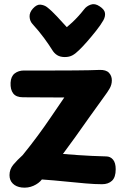

<svg xmlns="http://www.w3.org/2000/svg" viewBox="-20 -880 600 915"><path d="M89.6 -416.4Q56.9 -416.4 42.9 -434.8Q28.9 -453.1 30.4 -485.9Q32 -516.1 50.1 -530.1Q68.2 -544 94.4 -544Q178.9 -544 237.7 -544Q296.6 -544 336.5 -544.4Q376.4 -544.8 404.1 -545.3Q431.7 -545.8 453.7 -546.8Q485.1 -548 499.1 -533.3Q513 -518.7 513 -497Q513 -476 501.9 -457.3Q490.9 -438.7 479.1 -423.3Q438.1 -367 403.7 -318.4Q369.3 -269.9 339.1 -227.3Q308.9 -184.8 279.9 -146.3Q318.9 -143.3 351.6 -140.9Q384.3 -138.6 416.6 -137.1Q448.8 -135.6 485.8 -134.6Q505.8 -134.6 518.6 -119.4Q531.4 -104.3 531.4 -73.3Q531.4 -35.1 513.7 -18.6Q496 -2.1 466.4 -2.1Q432.9 -2.1 388.3 -5.9Q343.8 -9.7 290.9 -15.1Q238.1 -20.6 179.6 -24.7Q165 -5.9 139.2 5.5Q113.3 16.9 83.7 13.6Q56.8 10.4 41.1 -5.1Q25.3 -20.6 25.3 -45.3Q25.3 -73.3 43.4 -95.1Q61.6 -116.8 88.1 -140.8Q107.4 -164.6 125.1 -187.4Q142.7 -210.3 159.8 -233.2Q176.9 -256 192.7 -278.7Q208.4 -301.3 223.9 -323.8Q239.3 -346.2 254.9 -369.3Q270.4 -392.4 286.4 -415.4ZM381.2 -835.9Q392.2 -850.7 412.3 -857.9Q432.4 -865.2 455 -849.7Q477.7 -835 480.2 -818.3Q482.8 -801.6 472.4 -782.9Q459.8 -760.9 438 -733.3Q416.2 -705.8 394.3 -680.8Q372.3 -655.9 357 -641.3Q340 -624.3 324.9 -616.2Q309.9 -608.1 288.8 -608.1Q267.1 -608.1 252.6 -617.1Q238 -626.1 227.9 -643.3Q215 -664.4 190.6 -697.9Q166.1 -731.4 134.4 -766.1Q122.1 -779.7 121 -800.1Q119.9 -820.6 136.9 -839.3Q155.6 -859.8 173.2 -857.8Q190.8 -855.9 203.6 -846.4Q226.1 -829 251.4 -801.7Q276.7 -774.3 298.4 -750.6Q310.1 -760.2 324.6 -773.6Q339 -787 353.8 -803.4Q368.7 -819.9 381.2 -835.9Z"/></svg>

Font: Playpen Sans Hebrew
Style: Regular
Weight: 400
Designer: Tom Grace, Laura Meseguer, Veronika Burian, José Scaglione
Foundry: TypeTogether
Version: Version 2.000